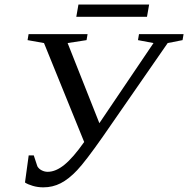

<svg xmlns="http://www.w3.org/2000/svg" viewBox="-20 -803 816 833"><path d="M99.6 -628.9 104 -654.8H359.9L355.5 -628.9L273.4 -616.2L411.1 -268.6L646 -616.2L578.6 -628.9L583 -654.8H776.4L772 -628.9L707.5 -616.2L426.3 -210.4Q351.1 -103 314.7 -64.5Q278.3 -25.9 243.4 -8.1Q208.5 9.8 168 9.8Q144 9.8 122.3 3.4Q100.6 -2.9 88.4 -11.2L104.5 -128.9H126.5L142.1 -81.5Q148.4 -70.3 160.9 -64Q173.3 -57.6 187 -57.6Q222.2 -57.6 260 -88.6Q297.9 -119.6 345.2 -187L170.9 -616.2ZM311 -730 320.3 -783.2H627L617.7 -730Z"/></svg>

Font: Tinos
Style: Italic
Weight: 400
Italic angle: -16.333°
Designer: Steve Matteson
Foundry: Monotype Imaging Inc.
Version: Version 1.32